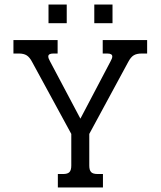

<svg xmlns="http://www.w3.org/2000/svg" viewBox="-20 -823 705 843"><path d="M193 -803H273V-721H193ZM394 -803H474V-721H394ZM234 -59H258Q277 -59 285 -67.5Q293 -76 293 -96V-235L121 -551Q110 -572 97 -580Q84 -588 63 -588H39V-647H233V-588H214Q192 -588 192 -575Q192 -567 200 -553L333 -302L465 -553Q473 -567 473 -575Q473 -588 451 -588H431V-647H626V-588H602Q580 -588 567 -580Q554 -572 543 -551L372 -235V-96Q372 -76 380 -67.5Q388 -59 408 -59H432V0H234Z"/></svg>

Font: Pridi Light
Style: Regular
Weight: 300
Designer: Katatrad Team
Foundry: CadsonDemak
Version: Version 1.003